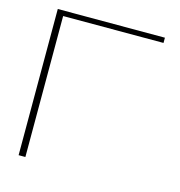

<svg xmlns="http://www.w3.org/2000/svg" viewBox="-101 -760 798 850"><g transform="rotate(15 298.0 -335.0)"><path d="M60 0H91V-646H551V-670H60Z"/></g></svg>

Font: LT Wave Thin
Style: Regular
Weight: 100
Designer: Daniel Lyons
Version: Version 2.5 (Glyphs App)